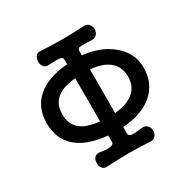

<svg xmlns="http://www.w3.org/2000/svg" viewBox="-155 -848 998 1001"><g transform="rotate(-30 344.0 -347.0)"><path d="M297.9 -592.8V-565.4Q175.8 -555.7 113.3 -499Q51.8 -444.3 51.8 -350.6Q51.8 -257.8 113.3 -203.1Q175.8 -147.5 297.9 -136.7V-96.7Q297.9 -80.1 266.6 -78.1Q245.1 -77.1 214.8 -83Q195.3 -85.9 183.6 -72.3Q173.8 -60.5 173.8 -41Q173.8 -22.5 183.6 -9.8Q195.3 3.9 214.8 1Q279.3 -2.9 349.6 -2.9Q420.9 -2.9 467.8 1Q489.3 3.9 502 -9.8Q513.7 -22.5 513.7 -41Q513.7 -60.5 502 -72.3Q489.3 -85.9 467.8 -83L458 -82Q420.9 -77.1 408.2 -78.1Q387.7 -81.1 387.7 -96.7V-135.7Q503.9 -143.6 569.3 -200.2Q634.8 -256.8 634.8 -350.6Q634.8 -441.4 560.5 -501Q491.2 -557.6 387.7 -566.4V-592.8Q387.7 -607.4 399.4 -610.4Q408.2 -612.3 442.4 -611.3L467.8 -610.4Q489.3 -607.4 502 -621.1Q513.7 -632.8 513.7 -652.3Q513.7 -670.9 502 -683.6Q489.3 -697.3 467.8 -694.3Q413.1 -690.4 339.8 -690.4Q266.6 -690.4 214.8 -694.3Q195.3 -697.3 183.6 -683.6Q173.8 -670.9 173.8 -652.3Q173.8 -632.8 183.6 -621.1Q195.3 -607.4 214.8 -610.4L235.4 -611.3Q270.5 -612.3 281.2 -610.4Q297.9 -607.4 297.9 -592.8ZM297.9 -480.5V-221.7Q220.7 -228.5 183.6 -259.8Q145.5 -292 145.5 -350.6Q145.5 -411.1 183.6 -442.4Q220.7 -474.6 297.9 -480.5ZM387.7 -219.7V-482.4Q460 -476.6 499 -445.3Q541 -412.1 541 -350.6Q541 -291 499 -257.8Q460 -226.6 387.7 -219.7Z"/></g></svg>

Font: Gungsuh
Style: Regular
Weight: 400
Version: Version 2.21